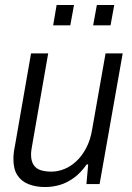

<svg xmlns="http://www.w3.org/2000/svg" viewBox="-20 -741 533 773"><path d="M161 12Q124 12 95 0.5Q66 -11 50 -35.5Q34 -60 34 -100Q34 -113 35.5 -126Q37 -139 40 -153L105 -526H174L110 -159Q108 -148 106.5 -138Q105 -128 105 -119Q105 -93 115 -77.5Q125 -62 143.5 -56Q162 -50 187 -50Q213 -50 239 -60.5Q265 -71 287.5 -92Q310 -113 327 -145Q344 -177 351 -220L405 -526H474L381 0H328L335 -79H329Q305 -45 277.5 -25Q250 -5 221 3.5Q192 12 161 12ZM194 -639 208 -721H278L263 -639ZM355 -639 370 -721H440L425 -639Z"/></svg>

Font: Archivo SemiCondensed Light
Style: Italic
Weight: 300
Width: 4
Italic angle: -10°
Designer: Hector Gatti
Foundry: Omnibus-Type
Version: Version 2.001